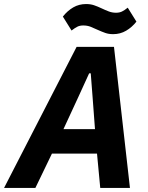

<svg xmlns="http://www.w3.org/2000/svg" viewBox="-55 -930 733 950"><path d="M588 0H441L425 -170H202L120 0H-35L324 -698H509ZM415 -291 403 -451 394 -567H386L333 -451L259 -291ZM505 -761Q483 -761 466 -767Q449 -773 429 -782Q410 -791 393.5 -797.5Q377 -804 357 -804Q340 -804 328 -798Q316 -792 299 -779L256 -848Q279 -877 307.5 -893.5Q336 -910 371 -910Q393 -910 410.5 -904Q428 -898 447 -889Q466 -880 483 -873.5Q500 -867 519 -867Q536 -867 548.5 -873Q561 -879 577 -892L620 -823Q598 -795 569 -778Q540 -761 505 -761Z"/></svg>

Font: IBM Plex Sans Var
Style: Italic
Weight: 400
Italic angle: -11.31°
Designer: Mike Abbink, Paul van der Laan, Pieter van Rosmalen
Foundry: Bold Monday
Version: Version 1.001